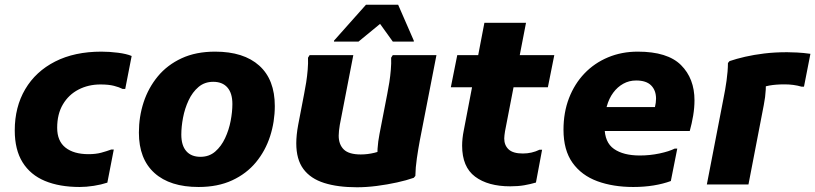

<svg xmlns="http://www.w3.org/2000/svg" viewBox="-20 -780 3447 812"><path d="M42.4 -228.4Q42.4 -327.6 86.7 -402.8Q131 -477.9 213.2 -519.8Q295.4 -561.6 408.8 -561.6Q442.7 -561.6 478.9 -557Q515.1 -552.4 536.8 -543.2L509.6 -403.8H498.8Q484.3 -411.3 462 -417Q439.6 -422.8 404.8 -422.8Q353.6 -422.8 312 -401.2Q270.3 -379.6 246.1 -338.7Q221.8 -297.8 221.8 -239.6Q221.8 -183.5 256.9 -155.8Q292 -128 354.4 -128Q385 -128 408 -134.2Q430.9 -140.4 450.4 -147.6H461.2L434 -7.6Q408.4 0.9 376.6 5.9Q344.8 10.8 317.2 10.8Q231.6 10.8 170.1 -14.8Q108.6 -40.4 75.5 -93.5Q42.4 -146.6 42.4 -228.4Z M567.4 -219.2Q567.4 -286.3 587.4 -347.5Q607.5 -408.6 647.4 -457Q687.4 -505.4 748 -533.5Q808.5 -561.6 889.8 -561.6Q1010.7 -561.6 1076.5 -502.4Q1142.2 -443.2 1142.2 -331.6Q1142.2 -265.5 1122.3 -203.8Q1102.4 -142.2 1062.5 -93.8Q1022.5 -45.4 961.8 -17.3Q901.1 10.8 819.8 10.8Q698.9 10.8 633.2 -48.4Q567.4 -107.6 567.4 -219.2ZM746.8 -210.8Q746.8 -164.9 767.8 -140.9Q788.8 -116.8 827.8 -116.8Q864.7 -116.8 890.3 -139.1Q915.9 -161.3 932 -195.9Q948.2 -230.5 955.5 -268.9Q962.8 -307.3 962.8 -340Q962.8 -385.9 941.8 -409.9Q920.8 -434 881.8 -434Q845.2 -434 819.5 -412.1Q793.7 -390.2 777.6 -355.6Q761.4 -321 754.1 -282.4Q746.8 -243.8 746.8 -210.8Z M1233 -174Q1233 -191.1 1235 -210.7Q1237 -230.2 1241 -251.6L1266.2 -382.8Q1270.9 -405.6 1275 -432.1Q1279.1 -458.6 1281.3 -485.5Q1283.6 -512.4 1282.6 -536L1289.4 -546.8H1474.2L1417 -251.6Q1414.7 -238.4 1413.6 -226.7Q1412.4 -215 1412.4 -206.2Q1412.4 -169 1433.9 -147.9Q1455.4 -126.8 1505.8 -126.8Q1534.6 -126.8 1563.8 -133.9Q1592.9 -140.9 1616.6 -150.8L1577 -96Q1574.9 -120 1576.7 -150.6Q1578.6 -181.1 1585 -213.6L1617.8 -382.8Q1622.5 -405.6 1626.6 -432.1Q1630.7 -458.6 1632.9 -485.5Q1635.2 -512.4 1634.2 -536L1641 -546.8H1825.8L1755.4 -185.6Q1748.7 -150 1743 -110.7Q1737.2 -71.4 1736.6 -36L1729.8 -28Q1699.8 -17.4 1658.9 -8.4Q1618 0.6 1573.9 6.3Q1529.8 12 1489.8 12Q1408.2 12 1350.8 -6.3Q1293.3 -24.5 1263.1 -65.2Q1233 -105.8 1233 -174ZM1392.5 -604V-608L1527.8 -760H1663.8L1730.1 -608V-604H1641.3L1587.4 -679L1496.1 -604Z M2137.8 8Q2043.9 8 1989.2 -33Q1934.4 -74 1934.4 -164Q1934.4 -178.6 1936.1 -194.8Q1937.8 -211 1941.2 -227.6L2028.6 -683.6H2204.6L2115.8 -224.8Q2114.5 -216.9 2113.5 -208.3Q2112.5 -199.7 2112.5 -194.4Q2112.5 -165.6 2131.1 -148.2Q2149.7 -130.8 2191.4 -130.8Q2228.9 -130.8 2261.8 -146.8H2272.6L2246.6 -8Q2222.9 -1 2197 3.5Q2171.1 8 2137.8 8ZM1886.6 -410.8 1913.8 -546.8H2324.2L2297 -410.8Z M2658.3 10.8Q2572.9 10.8 2506.1 -13.7Q2439.3 -38.3 2401.2 -91.7Q2363.1 -145.2 2363.1 -231.2Q2363.1 -304.6 2386.4 -365Q2409.7 -425.3 2451.7 -469.3Q2493.7 -513.3 2551.5 -537.5Q2609.2 -561.6 2677.1 -561.6Q2803.1 -561.6 2860.1 -504.8Q2917.1 -448 2917.1 -355.6Q2917.1 -324.7 2911.5 -290.9Q2905.8 -257.2 2897.1 -226H2471.9V-327.2H2749.9Q2752.2 -336.4 2753.3 -345.4Q2754.5 -354.4 2754.5 -362.8Q2754.5 -397.9 2733.8 -418.7Q2713.2 -439.6 2670.3 -439.6Q2640.5 -439.6 2616 -425.9Q2591.4 -412.3 2573.5 -388.1Q2555.5 -363.9 2546.2 -330.3Q2536.9 -296.7 2536.9 -256.8V-242.4Q2536.9 -177.9 2576.6 -150.2Q2616.3 -122.4 2685.9 -122.4Q2728.5 -122.4 2769.2 -131Q2809.8 -139.6 2833.5 -151.6H2844.3L2817.1 -14.4Q2784.7 -2.4 2744.5 4.2Q2704.2 10.8 2658.3 10.8Z M3039.8 -364Q3047.2 -399.6 3052.7 -438.9Q3058.3 -478.2 3058.6 -513.6L3065.4 -521.6Q3094.8 -531.6 3131.3 -540Q3167.9 -548.4 3212.1 -553.8Q3256.4 -559.2 3309 -559.2Q3324.6 -559.2 3351.6 -557.9Q3378.5 -556.5 3407.4 -552.4L3380.2 -413.6H3369.4Q3353.2 -418.4 3335.3 -420.8Q3317.4 -423.2 3298.2 -423.2Q3261 -423.2 3234 -418.3Q3207 -413.5 3187.3 -401.9L3218.2 -456.4Q3220 -432.1 3218.5 -401Q3217 -369.9 3210.2 -336L3145.4 0H2969.4Z"/></svg>

Font: Kufam
Style: Italic
Weight: 400
Italic angle: -11°
Designer: Artur Schmal
Foundry: Original Type
Version: Version 1.301; ttfautohint (v1.8.3)